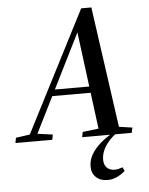

<svg xmlns="http://www.w3.org/2000/svg" viewBox="-94 -715 774 997"><g transform="rotate(-5 293.5 -217.0)"><path d="M-34 0 -29 -27 55 -39H75L163 -27L158 0ZM25 0 367 -667H420L514 0H407L335 -557H343L340 -551L65 0ZM167 -226 172 -259H430L429 -226ZM314 0 319 -27 437 -41H482L578 -27L572 0ZM427 233Q389 233 366.5 212Q344 191 344 156Q344 122 361.5 92.5Q379 63 407 38.5Q435 14 468 -5V-13L495 -7Q470 11 451 33Q432 55 422 78.5Q412 102 412 126Q412 153 427 168Q442 183 469 183Q477 183 487.5 180.5Q498 178 509 174L518 194Q499 211 475.5 222Q452 233 427 233Z"/></g></svg>

Font: Source Serif 4 48pt SemiBold
Style: Italic
Weight: 600
Italic angle: -12°
Designer: Frank Grießhammer
Foundry: Adobe Systems Incorporated
Version: Version 4.004;hotconv 1.0.116;makeotfexe 2.5.65601